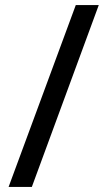

<svg xmlns="http://www.w3.org/2000/svg" viewBox="-20 -737 422 760"><path d="M371 -717H280L14 3H106Z"/></svg>

Font: Noto Sans Armenian Condensed Medium
Style: Regular
Weight: 500
Width: 3
Designer: Monotype Design Team
Foundry: Monotype Imaging Inc.
Version: Version 2.008